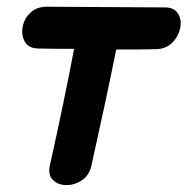

<svg xmlns="http://www.w3.org/2000/svg" viewBox="-20 -549 556 570"><path d="M252 -60Q294 -248 325 -402Q424 -402 441 -403Q472 -403 491 -422Q510 -441 515 -466Q520 -491 508 -509.5Q496 -528 466 -527Q411 -527 123 -529Q90 -530 70.5 -511.5Q51 -493 47 -468Q43 -443 54.5 -424Q66 -405 95 -405Q120 -404 200 -404Q171 -251 129 -62Q121 -32 136 -16Q151 0 176 0.5Q201 1 223.5 -14Q246 -29 252 -60Z"/></svg>

Font: Balsamiq Sans
Style: Bold Italic
Weight: 700
Italic angle: -12°
Designer: Michael Angeles
Foundry: Balsamiq SRL
Version: Version 1.020; ttfautohint (v1.8.4.7-5d5b);gftools[0.9.26]